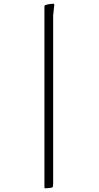

<svg xmlns="http://www.w3.org/2000/svg" viewBox="-20 -815 530 1033"><path d="M226 198Q219 199 219 192V-774Q219 -783 220.5 -785.5Q222 -788 229 -789Q238 -792 247 -793Q256 -794 266 -795Q273 -795 272 -788L266 -732V170Q266 181 265 186.5Q264 192 261 193.5Q258 195 251 196Z"/></svg>

Font: Hahmlet ExtraLight
Style: Regular
Weight: 250
Designer: Minjoo Ham & Mark Frömberg
Foundry: hypertype
Version: Version 1.002